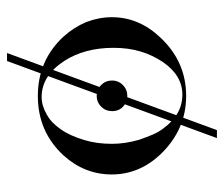

<svg xmlns="http://www.w3.org/2000/svg" viewBox="-66 -485 650 558"><g transform="rotate(90 259.0 -206.0)"><path d="M283 -244Q303 -231 303 -207Q303 -188 290 -175Q277 -162 259 -162Q240 -162 227 -175Q214 -188 214 -207Q214 -225 227 -238Q240 -251 259 -251Q273 -251 283 -244ZM119 -211Q119 -127 157 -68Q200 -2 262 -2Q287 -2 313 -17Q337 -30 356 -58Q374 -83 387 -126Q393 -146 395.5 -166Q398 -186 398 -206Q398 -245 386 -286Q379 -306 371.5 -324Q364 -342 353 -356Q313 -411 255 -411Q199 -411 160 -354Q140 -324 129.5 -289Q119 -254 119 -211ZM30 -206Q30 -285 89 -347Q159 -422 259 -422Q357 -422 429 -347Q487 -285 487 -206Q487 -127 432 -66Q363 9 259 9Q155 9 86 -66Q59 -96 44 -132Q30 -169 30 -206ZM134.1 98.6 358.1 -511.4H381.3L157.3 98.6Z"/></g></svg>

Font: Wachinanga
Style: Regular
Weight: 400
Designer: deFharo
Foundry: deFharo
Version: Wachinanga: Version 2.001 2013